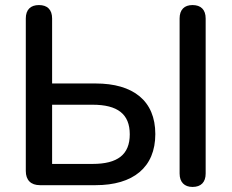

<svg xmlns="http://www.w3.org/2000/svg" viewBox="-20 -732 916 759"><path d="M358 0C506 0 594 -70 594 -202C594 -334 506 -402 358 -402H186V-659C186 -694 167 -712 134 -712C101 -712 82 -694 82 -659V-56C82 -20 102 0 138 0ZM741 7C775 7 793 -12 793 -46V-659C793 -694 774 -712 741 -712C709 -712 690 -694 690 -659V-46C690 -12 709 7 741 7ZM186 -318H346C445 -318 493 -281 493 -201C493 -121 445 -84 346 -84H186Z"/></svg>

Font: Nunito SemiBold
Style: Regular
Weight: 600
Designer: Vernon Adams
Foundry: Vernon Adams
Version: Version 3.602